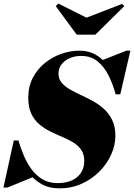

<svg xmlns="http://www.w3.org/2000/svg" viewBox="-56 -1045 754 1080"><path d="M278.5 14.5Q220 14.5 176.5 -10.2Q133 -35 102.8 -75.2Q72.5 -115.5 52.8 -162.8Q33 -210 21.5 -255H47.5Q58.5 -217.5 75.5 -175.8Q92.5 -134 118 -97.5Q143.5 -61 180.5 -38Q217.5 -15 268 -15Q316 -15 349.5 -30.8Q383 -46.5 400.5 -74.8Q418 -103 418 -139Q418 -177 401 -201.8Q384 -226.5 355.8 -243.8Q327.5 -261 294 -275Q260.5 -289 227 -305.5Q193.5 -322 165.2 -345.8Q137 -369.5 120 -405.5Q103 -441.5 103 -495Q103 -559 129 -608.2Q155 -657.5 197.2 -691.2Q239.5 -725 290 -742.5Q340.5 -760 389.5 -760Q453.5 -760 499.8 -726Q546 -692 575.8 -636Q605.5 -580 620.5 -514.5H594.5Q579 -572.5 554 -621.8Q529 -671 491.5 -700.8Q454 -730.5 400 -730.5Q367 -730.5 338 -718.5Q309 -706.5 291 -684Q273 -661.5 273 -631Q273 -601.5 290.2 -580.5Q307.5 -559.5 336 -542.8Q364.5 -526 398.8 -510.5Q433 -495 467.2 -476Q501.5 -457 530 -431Q558.5 -405 575.8 -368.2Q593 -331.5 593 -280.5Q593 -228 569.5 -175.8Q546 -123.5 503.5 -80.5Q461 -37.5 403.5 -11.5Q346 14.5 278.5 14.5ZM-36.5 10 21.5 -255H47.5L69.5 -158.5Q84.5 -124.5 98.8 -98.2Q113 -72 130 -49L-14 10ZM594.5 -514.5 579 -591Q566 -619.5 552.2 -645.5Q538.5 -671.5 517 -705.5L655 -760H677.5L620.5 -514.5ZM375.5 -850 257.5 -1010.5 272 -1025 430.5 -945.5 630.5 -1023 643 -1010.5 480.5 -850Z"/></svg>

Font: Bodoni Moda 9pt Black
Style: Italic
Weight: 900
Italic angle: -13°
Designer: Owen Earl
Foundry: indestructible type
Version: Version 2.004